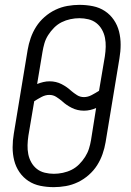

<svg xmlns="http://www.w3.org/2000/svg" viewBox="-20 -763 540 791"><path d="M202 8H201Q173 8 146 2.5Q119 -3 97 -17.5Q75 -32 60 -54Q45 -76 38.5 -102Q32 -128 32 -156Q32 -184 37 -213L94 -558Q98 -582 106.5 -606.5Q115 -631 129 -653Q143 -675 163.5 -693Q184 -711 208 -722.5Q232 -734 257.5 -738.5Q283 -743 307 -743Q336 -743 363 -737.5Q390 -732 412 -717.5Q434 -703 449 -681Q464 -659 470.5 -633Q477 -607 477 -579Q477 -551 472 -522L415 -177Q411 -153 402.5 -128.5Q394 -104 380 -82Q366 -60 345.5 -42Q325 -24 301 -12.5Q277 -1 251.5 3.5Q226 8 202 8ZM326 -363Q342 -363 358 -371.5Q374 -380 388 -389L412 -531Q415 -551 415.5 -570Q416 -589 412.5 -607Q409 -625 400 -641Q391 -657 377 -668Q363 -679 344.5 -683.5Q326 -688 307 -688Q289 -688 270 -684Q251 -680 234 -671.5Q217 -663 203 -649Q189 -635 178.5 -618.5Q168 -602 163 -584.5Q158 -567 155 -549L133 -417Q146 -422 158.5 -425Q171 -428 184 -428Q211 -428 233.5 -416.5Q256 -405 273 -389H274V-388Q285 -379 297.5 -371Q310 -363 326 -363ZM202 -47Q220 -47 239 -51Q258 -55 275 -63.5Q292 -72 306 -86Q320 -100 330.5 -116.5Q341 -133 346.5 -150.5Q352 -168 355 -186L376 -318Q365 -313 352 -310Q339 -307 326 -307Q299 -307 276 -318.5Q253 -330 236 -346H235V-347Q224 -356 211.5 -364Q199 -372 183 -372Q167 -372 151 -363.5Q135 -355 121 -346L97 -204Q94 -184 93.5 -165Q93 -146 96.5 -128Q100 -110 109 -94Q118 -78 132 -67Q146 -56 164.5 -51.5Q183 -47 202 -47Z"/></svg>

Font: Iosevka SS18 Light
Style: Italic
Weight: 300
Italic angle: -9°
Monospace: yes
Designer: Belleve Invis
Foundry: Belleve Invis
Version: Version 25.1.1; ttfautohint (v1.8.4)